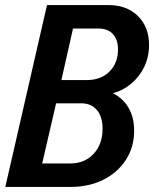

<svg xmlns="http://www.w3.org/2000/svg" viewBox="-20 -740 610 760"><path d="M1 0 166 -720H409Q482 -720 526 -676.5Q570 -633 570 -562Q570 -515 551 -475.5Q532 -436 499 -408.5Q466 -381 427 -371Q467 -351 489 -313Q511 -275 511 -223Q511 -158 478.5 -107.5Q446 -57 389 -28.5Q332 0 258 0ZM370 -627H269L223 -423H323Q379 -423 413 -456.5Q447 -490 447 -544Q447 -583 427 -605Q407 -627 370 -627ZM302 -331H202L147 -93H258Q315 -93 350.5 -131Q386 -169 386 -231Q386 -278 363.5 -304.5Q341 -331 302 -331Z"/></svg>

Font: Instrument Sans SemiCondensed SemiBold Italic
Style: Regular
Weight: 600
Width: 4
Italic angle: -13°
Designer: Rodrigo Fuenzalida
Foundry: fragTYPE
Version: Version 1.000; ttfautohint (v1.8.4.7-5d5b);gftools[0.9.28]